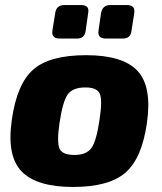

<svg xmlns="http://www.w3.org/2000/svg" viewBox="-20 -730 642 762"><path d="M417 -710H484Q517 -710 513 -679L502 -609Q499 -577 468 -577H400Q366 -577 371 -609L381 -678Q387 -710 417 -710ZM236 -710H301Q336 -710 330 -679L320 -608Q316 -577 286 -577H217Q183 -577 188 -609L199 -677Q203 -710 236 -710ZM322 -511Q468 -511 526 -448.5Q584 -386 563 -241Q543 -101 477.5 -44.5Q412 12 270 12Q125 12 65.5 -50Q6 -112 27 -255Q47 -397 112 -454Q177 -511 322 -511ZM319 -383Q269 -383 249 -355.5Q229 -328 216 -241Q205 -164 216.5 -139.5Q228 -115 276 -115Q323 -115 343 -143Q363 -171 375 -255Q387 -333 376 -358Q365 -383 319 -383Z"/></svg>

Font: Ezarion Extra Bold
Style: Italic
Weight: 800
Italic angle: -8°
Designer: Natanael Gama
Version: Version 1.001;PS 001.001;hotconv 1.0.70;makeotf.lib2.5.58329